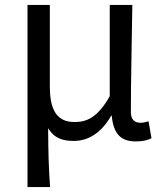

<svg xmlns="http://www.w3.org/2000/svg" viewBox="-20 -563 668 782"><path d="M92 199H184C178 114 177 66 176 -41C202 2 238 11 281 11C340 11 393 -22 433 -92H435C442 -19 471 13 533 13C562 13 581 8 597 0L585 -69C572 -65 562 -63 553 -63C529 -63 513 -75 513 -106C513 -237 517 -396 519 -543H427V-171C376 -82 332 -66 283 -66C212 -66 183 -115 183 -210V-543H92Z"/></svg>

Font: Noto Sans CJK KR Regular
Style: Regular
Weight: 400
Designer: Ryoko NISHIZUKA (kana & ideographs); Paul D. Hunt (Latin, Greek & Cyrillic); Wenlong ZHANG (bopomofo); Sandoll Communica
Foundry: Adobe Systems Incorporated
Version: Version 1.004;PS 1.004;hotconv 1.0.82;makeotf.lib2.5.63406